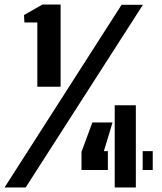

<svg xmlns="http://www.w3.org/2000/svg" viewBox="-91 -821 710 841"><path d="M72.5 -441V-722.5H16L14 -755L94.5 -801H174.5V-441ZM-71 0 441.5 -800H535L21.5 0ZM411.5 0V-360H504V0ZM266 -76.5V-156L313.5 -284.5H402L364 -159H381.5V-76.5ZM534 -76.5V-159H578V-76.5Z"/></svg>

Font: Big Shoulders Stencil Text ExtraBold
Style: Regular
Weight: 800
Designer: Patric King
Foundry: XO Type Co
Version: Version 1.000